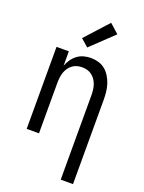

<svg xmlns="http://www.w3.org/2000/svg" viewBox="-178 -848 857 1144"><g transform="rotate(20 250.0 -275.5)"><path d="M358 215V-320Q358 -337 356 -353.5Q354 -370 349 -385.5Q344 -401 334.5 -415Q325 -429 312 -439Q299 -449 283 -453.5Q267 -458 250 -458Q233 -458 217 -453.5Q201 -449 188 -439Q175 -429 165.5 -415Q156 -401 151 -385.5Q146 -370 144 -353.5Q142 -337 142 -320V0H64V-520H142V-429Q150 -450 163 -469Q176 -488 194.5 -502Q213 -516 235.5 -522Q258 -528 280 -528Q305 -528 329 -521Q353 -514 371.5 -498.5Q390 -483 403 -461.5Q416 -440 423.5 -416.5Q431 -393 433.5 -368.5Q436 -344 436 -320V215ZM237 -579 189 -621 321 -766 379 -714Z"/></g></svg>

Font: Iosevka SS04
Style: Regular
Weight: 400
Monospace: yes
Designer: Belleve Invis
Foundry: Belleve Invis
Version: Version 19.0.0; ttfautohint (v1.8.4)